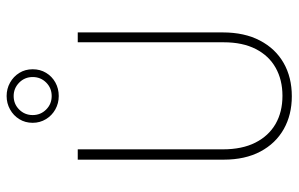

<svg xmlns="http://www.w3.org/2000/svg" viewBox="-178 -697 884 568"><g transform="rotate(-90 264.0 -413.0)"><path d="M263.2 8.3Q208.3 8.3 166 -15.6Q123.6 -39.6 99.7 -84.7Q75.7 -129.9 75.7 -193.1V-625H106.2V-195.8Q106.2 -138.9 126 -99.7Q145.8 -60.4 181.2 -39.9Q216.7 -19.4 264.6 -19.4Q311.8 -19.4 347.6 -39.6Q383.3 -59.7 403.1 -98.6Q422.9 -137.5 422.9 -193.1V-625H452.1V-195.8Q452.1 -131.9 428.1 -86.1Q404.2 -40.3 361.8 -16Q319.4 8.3 263.2 8.3ZM263.9 -681.2Q242.4 -681.2 224.3 -691.3Q206.2 -701.4 195.5 -719.1Q184.7 -736.8 184.7 -758.3Q184.7 -780.6 195.5 -797.9Q206.2 -815.3 224.3 -825.3Q242.4 -835.4 263.9 -835.4Q285.4 -835.4 303.5 -825.3Q321.5 -815.3 332.3 -797.9Q343.1 -780.6 343.1 -758.3Q343.1 -736.1 332.6 -718.8Q322.2 -701.4 304.2 -691.3Q286.1 -681.2 263.9 -681.2ZM263.9 -702.1Q287.5 -702.1 303.8 -718.4Q320.1 -734.7 320.1 -758.3Q320.1 -781.9 303.5 -798.3Q286.8 -814.6 263.9 -814.6Q240.3 -814.6 224 -798.3Q207.6 -781.9 207.6 -758.3Q207.6 -734.7 224 -718.4Q240.3 -702.1 263.9 -702.1Z"/></g></svg>

Font: Afacad Flux Thin
Style: Regular
Weight: 250
Designer: Kristian Moeller
Foundry: Dicotype
Version: Version 1.100